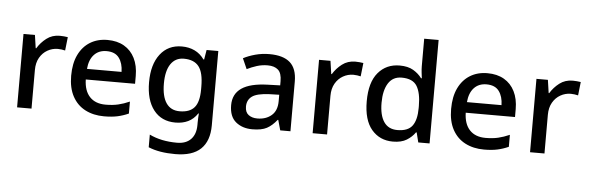

<svg xmlns="http://www.w3.org/2000/svg" viewBox="-57 -962 4308 1405"><g transform="rotate(5 2096.5 -260.0)"><path d="M349 -549Q363 -549 380 -547.5Q397 -546 408 -544L397 -445Q386 -448 371 -450Q356 -452 343 -452Q303 -452 267.5 -432Q232 -412 210.5 -374.5Q189 -337 189 -284V0H83V-539H167L181 -443H185Q211 -486 252 -517.5Q293 -549 349 -549Z M700 -549Q771 -549 822 -519.5Q873 -490 900.5 -435Q928 -380 928 -305V-247H566Q568 -164 609.5 -120Q651 -76 726 -76Q778 -76 818.5 -85.5Q859 -95 902 -114V-26Q862 -8 820.5 1Q779 10 722 10Q644 10 584 -21Q524 -52 490.5 -113.5Q457 -175 457 -265Q457 -356 487.5 -419Q518 -482 572.5 -515.5Q627 -549 700 -549ZM700 -467Q643 -467 608.5 -430Q574 -393 568 -325H822Q821 -388 792 -427.5Q763 -467 700 -467Z M1246 -549Q1298 -549 1340 -529Q1382 -509 1411 -468H1416L1428 -539H1514V7Q1514 122 1452.5 181Q1391 240 1265 240Q1207 240 1158 232Q1109 224 1068 207V114Q1154 156 1271 156Q1337 156 1373 118.5Q1409 81 1409 13V-5Q1409 -18 1410 -39.5Q1411 -61 1412 -71H1408Q1380 -29 1339.5 -9.5Q1299 10 1246 10Q1144 10 1086.5 -63.5Q1029 -137 1029 -268Q1029 -398 1087 -473.5Q1145 -549 1246 -549ZM1268 -461Q1206 -461 1172 -411Q1138 -361 1138 -267Q1138 -173 1171.5 -124Q1205 -75 1270 -75Q1344 -75 1378.5 -115.5Q1413 -156 1413 -248V-268Q1413 -372 1378 -416.5Q1343 -461 1268 -461Z M1889 -549Q1991 -549 2041 -504.5Q2091 -460 2091 -365V0H2016L1995 -75H1991Q1956 -31 1917.5 -10.5Q1879 10 1811 10Q1738 10 1690 -29.5Q1642 -69 1642 -153Q1642 -235 1704.5 -278Q1767 -321 1895 -325L1987 -328V-358Q1987 -418 1960 -442Q1933 -466 1884 -466Q1842 -466 1804 -454Q1766 -442 1732 -425L1698 -502Q1736 -522 1785.5 -535.5Q1835 -549 1889 -549ZM1914 -257Q1822 -253 1786.5 -226.5Q1751 -200 1751 -152Q1751 -110 1776.5 -91Q1802 -72 1841 -72Q1904 -72 1945 -107Q1986 -142 1986 -212V-259Z M2520 -549Q2534 -549 2551 -547.5Q2568 -546 2579 -544L2568 -445Q2557 -448 2542 -450Q2527 -452 2514 -452Q2474 -452 2438.5 -432Q2403 -412 2381.5 -374.5Q2360 -337 2360 -284V0H2254V-539H2338L2352 -443H2356Q2382 -486 2423 -517.5Q2464 -549 2520 -549Z M2844 10Q2747 10 2687.5 -60Q2628 -130 2628 -268Q2628 -407 2688 -478Q2748 -549 2846 -549Q2907 -549 2946 -526Q2985 -503 3009 -470H3015Q3013 -484 3010 -510.5Q3007 -537 3007 -558V-760H3113V0H3030L3012 -72H3007Q2984 -38 2945 -14Q2906 10 2844 10ZM2869 -77Q2947 -77 2979 -120.5Q3011 -164 3011 -251V-267Q3011 -362 2980.5 -412Q2950 -462 2868 -462Q2803 -462 2770 -409.5Q2737 -357 2737 -266Q2737 -175 2770 -126Q2803 -77 2869 -77Z M3491 -549Q3562 -549 3613 -519.5Q3664 -490 3691.5 -435Q3719 -380 3719 -305V-247H3357Q3359 -164 3400.5 -120Q3442 -76 3517 -76Q3569 -76 3609.5 -85.5Q3650 -95 3693 -114V-26Q3653 -8 3611.5 1Q3570 10 3513 10Q3435 10 3375 -21Q3315 -52 3281.5 -113.5Q3248 -175 3248 -265Q3248 -356 3278.5 -419Q3309 -482 3363.5 -515.5Q3418 -549 3491 -549ZM3491 -467Q3434 -467 3399.5 -430Q3365 -393 3359 -325H3613Q3612 -388 3583 -427.5Q3554 -467 3491 -467Z M4117 -549Q4131 -549 4148 -547.5Q4165 -546 4176 -544L4165 -445Q4154 -448 4139 -450Q4124 -452 4111 -452Q4071 -452 4035.5 -432Q4000 -412 3978.5 -374.5Q3957 -337 3957 -284V0H3851V-539H3935L3949 -443H3953Q3979 -486 4020 -517.5Q4061 -549 4117 -549Z"/></g></svg>

Font: Noto Sans Tangsa Medium
Style: Regular
Weight: 500
Version: Version 1.504